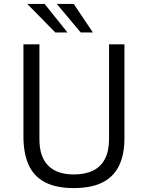

<svg xmlns="http://www.w3.org/2000/svg" viewBox="-20 -949 734 979"><path d="M614.5 -243Q614.5 -161 587.2 -104.5Q560 -48 503 -19Q446 10 356.5 10Q266 10 209.2 -19.8Q152.5 -49.5 126 -108.5Q99.5 -167.5 99.5 -254V-723H181V-239.5Q181 -149.5 225.8 -104.5Q270.5 -59.5 356.5 -59.5Q414.5 -59.5 454.5 -79.2Q494.5 -99 515.2 -139Q536 -179 536 -239.5V-723H614.5ZM356 -929 453.5 -783.5H391.5L269.5 -929ZM207.5 -929 324 -783.5H262L119 -929Z"/></svg>

Font: Public Sans Light
Style: Regular
Weight: 300
Designer: The Public Sans Project Authors: Dan O. Williams and USWDS (Libre Franklin designed by Pablo Impallari and Rodrigo Fuenz
Version: Version 1.007